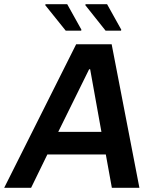

<svg xmlns="http://www.w3.org/2000/svg" viewBox="-55 -900 759 920"><path d="M0 0ZM481 0 452 -160H172L94 0H-35L310 -688H480L613 0ZM377 -568H372L224 -268H431ZM525 -753 526 -758 458 -880H355L354 -875L451 -753ZM334 -753 335 -758 267 -880H163L162 -875L260 -753Z"/></svg>

Font: Azeri Sans SemiBold
Style: Italic
Weight: 600
Designer: Hector Gatti & Omnibus-Type (original fonts) / Cristiano Sobral (main changes and remastering)
Foundry: Omnibus-Type
Version: Version 0.07;August 21, 2020;FontCreator 13.0.0.2681 64-bit;